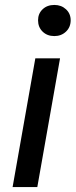

<svg xmlns="http://www.w3.org/2000/svg" viewBox="-20 -757 306 777"><path d="M31 0 123 -521H223L131 0ZM200 -611Q171 -611 152.5 -629Q134 -647 134 -675Q134 -702 152.5 -719.5Q171 -737 200 -737Q228 -737 247 -719.5Q266 -702 266 -675Q266 -647 247 -629Q228 -611 200 -611Z"/></svg>

Font: DM Sans 10pt Medium
Style: Italic
Weight: 500
Italic angle: -10°
Version: Version 4.004;gftools[0.9.30]